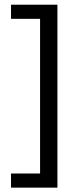

<svg xmlns="http://www.w3.org/2000/svg" viewBox="-20 -696 346 836"><path d="M28 121H230V-675.5H28V-614H154.5V59.5H28Z"/></svg>

Font: Anek Malayalam Medium
Style: Regular
Weight: 400
Version: Version 1.003